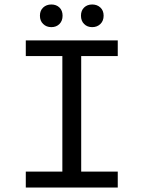

<svg xmlns="http://www.w3.org/2000/svg" viewBox="-20 -836 640 856"><path d="M95 0V-71H258V-586H95V-656H505V-586H342V-71H505V0ZM209 -715Q187 -715 172.5 -729Q158 -743 158 -766Q158 -789 172.5 -802.5Q187 -816 209 -816Q231 -816 245 -802.5Q259 -789 259 -766Q259 -743 245 -729Q231 -715 209 -715ZM391 -715Q369 -715 355 -729Q341 -743 341 -766Q341 -789 355 -802.5Q369 -816 391 -816Q413 -816 427.5 -802.5Q442 -789 442 -766Q442 -743 427.5 -729Q413 -715 391 -715Z"/></svg>

Font: Source Code Pro
Style: Regular
Weight: 400
Monospace: yes
Designer: Paul D. Hunt, Teo Tuominen
Foundry: Adobe Systems Incorporated
Version: Version 2.030;PS 1.000;hotconv 16.6.51;makeotf.lib2.5.65220